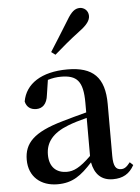

<svg xmlns="http://www.w3.org/2000/svg" viewBox="-58 -884 689 945"><g transform="rotate(-5 286.5 -411.5)"><path d="M213 -635 233 -620C271 -653 308 -685 361 -725C398 -752 414 -774 414 -796C414 -823 393 -839 372 -839C348 -839 330 -824 307 -785C270 -724 241 -680 213 -635ZM462 15C511 15 544 -4 567 -46L551 -61C533 -38 522 -31 506 -31C481 -31 468 -47 468 -100V-356C468 -488 411 -543 285 -543C156 -543 77 -490 62 -404C68 -376 88 -362 116 -362C145 -362 169 -380 174 -428L185 -500C208 -507 229 -510 250 -510C328 -510 359 -480 359 -372V-324C318 -313 275 -302 239 -291C95 -250 47 -199 47 -117C47 -33 106 16 188 16C263 16 305 -16 361 -77C372 -19 404 15 462 15ZM359 -109C304 -55 272 -41 239 -41C188 -41 153 -71 153 -133C153 -194 188 -238 265 -268C290 -278 324 -288 359 -297Z"/></g></svg>

Font: Noto Serif CJK SC SemiBold
Style: Regular
Weight: 600
Designer: Ryoko NISHIZUKA 西塚涼子 (kana & ideographs); Frank Grießhammer (Latin, Greek & Cyrillic); Wenlong ZHANG 张文龙 (bopomofo); San
Foundry: Adobe
Version: Version 2.001;hotconv 1.1.0;makeotfexe 2.6.0